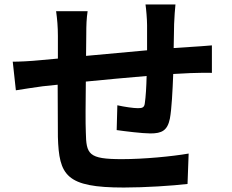

<svg xmlns="http://www.w3.org/2000/svg" viewBox="-20 -805 1040 859"><path d="M37 -529 51 -401C77 -405 139 -415 171 -419L238 -426L239 -193C244 -20 275 34 534 34C629 34 752 26 819 18L824 -118C749 -105 623 -93 525 -93C375 -93 366 -115 364 -213C362 -256 363 -348 364 -440C449 -448 547 -458 636 -465C635 -417 632 -371 628 -344C626 -324 617 -321 597 -321C577 -321 536 -327 505 -334L502 -223C537 -218 617 -208 653 -208C704 -208 729 -221 740 -274C748 -316 752 -398 755 -474L832 -478C858 -479 911 -480 928 -479V-602C899 -599 860 -597 832 -595L757 -590L759 -698C760 -725 763 -769 765 -785H631C634 -765 638 -718 638 -693V-580L365 -555L366 -651C366 -693 367 -721 372 -755H231C236 -719 239 -685 239 -644V-543L163 -536C112 -531 66 -529 37 -529Z"/></svg>

Font: Noto Sans TC
Style: Bold
Weight: 700
Designer: Ryoko NISHIZUKA 西塚涼子 (kana, bopomofo & ideographs); Paul D. Hunt (Latin, Greek & Cyrillic); Sandoll Communications 산돌커뮤니
Foundry: Adobe
Version: Version 2.004;hotconv 1.0.118;makeotfexe 2.5.65603